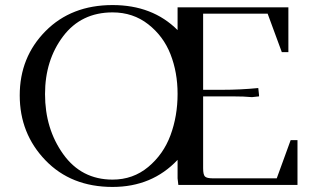

<svg xmlns="http://www.w3.org/2000/svg" viewBox="-20 -731 1251 759"><path d="M425 -711Q583 -711 682 -612V-702H1120V-525H1094L1038 -677H783V-376H858Q931 -376 1001 -383L1004 -355V-350L976 -347Q946 -350 899 -350H783V-66Q783 -41 790 -33.5Q797 -26 822 -26H1074L1129 -177H1156V0H685L682 -26V-99Q581 8 425 8Q261 8 159.5 -97.5Q58 -203 58 -354Q58 -505 160 -608Q262 -711 425 -711ZM158 -359Q158 -222 230 -121.5Q302 -21 425 -21Q506 -21 566 -71Q626 -121 654 -196.5Q682 -272 682 -360Q682 -445 654 -516.5Q626 -588 566 -635Q506 -682 425 -682Q301 -682 229.5 -587.5Q158 -493 158 -359Z"/></svg>

Font: Dihjauti
Style: Bold
Weight: 700
Designer: T. Christopher White
Version: Version 3.0.0